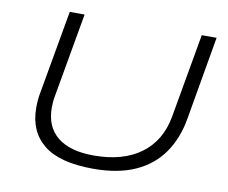

<svg xmlns="http://www.w3.org/2000/svg" viewBox="-77 -783 1060 891"><g transform="rotate(10 453.0 -337.0)"><path d="M416 12Q256 12 181 -49Q106 -110 106 -221Q106 -239 107.5 -258Q109 -277 113 -296L182 -686H252L182 -289Q179 -274 178 -260.5Q177 -247 177 -234Q177 -144 236 -96.5Q295 -49 407 -49Q544 -49 628.5 -111Q713 -173 734 -289L804 -686H874L806 -294Q790 -199 742 -130Q694 -61 613 -24.5Q532 12 416 12Z"/></g></svg>

Font: Archivo Expanded ExtraLight
Style: Italic
Weight: 250
Width: 7
Italic angle: -10°
Designer: Hector Gatti
Foundry: Omnibus-Type
Version: Version 2.001